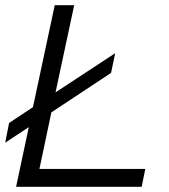

<svg xmlns="http://www.w3.org/2000/svg" viewBox="-26 -720 652 740"><path d="M36 0 85 -230 -6 -170 9 -246 101 -307 185 -700H260L188 -364L418 -515L402 -439L172 -287L126 -69H534L520 0Z"/></svg>

Font: Red Hat Display
Style: Italic
Weight: 300
Italic angle: -12°
Designer: Pentagram, MCKL
Foundry: Pentagram, MCKL
Version: Version 1.023